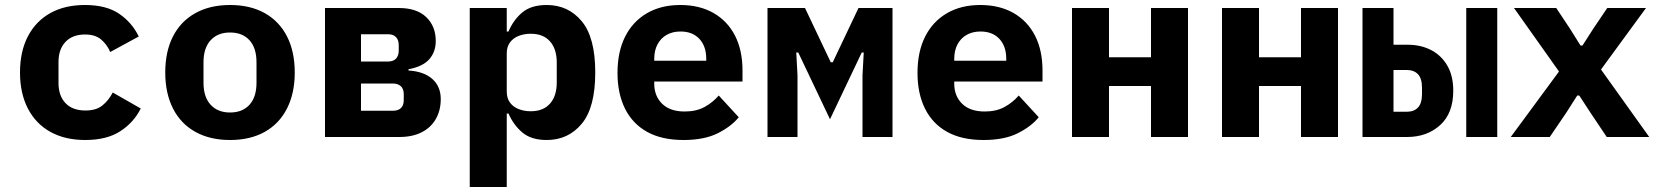

<svg xmlns="http://www.w3.org/2000/svg" viewBox="-20 -548 6640 768"><path d="M321 12Q240 12 181.5 -20.5Q123 -53 91.5 -114Q60 -175 60 -258Q60 -342 91.5 -402.5Q123 -463 181 -495.5Q239 -528 320 -528Q405 -528 456.5 -493Q508 -458 535 -402L421 -340Q408 -370 384.5 -390Q361 -410 320 -410Q270 -410 242 -380.5Q214 -351 214 -300V-216Q214 -165 242 -135.5Q270 -106 322 -106Q365 -106 390 -126.5Q415 -147 431 -178L543 -114Q515 -58 461 -23Q407 12 321 12Z M900 12Q820 12 761.5 -20.5Q703 -53 672 -114Q641 -175 641 -258Q641 -342 672 -402.5Q703 -463 761.5 -495.5Q820 -528 900 -528Q981 -528 1039 -495.5Q1097 -463 1128 -402.5Q1159 -342 1159 -258Q1159 -175 1128 -114Q1097 -53 1039 -20.5Q981 12 900 12ZM900 -98Q950 -98 978 -129Q1006 -160 1006 -217V-299Q1006 -356 978 -387Q950 -418 900 -418Q851 -418 822.5 -387Q794 -356 794 -299V-217Q794 -160 822.5 -129Q851 -98 900 -98Z M1280 -516H1575Q1647 -516 1685 -479.5Q1723 -443 1723 -384Q1723 -341 1697.5 -311.5Q1672 -282 1614 -271V-266Q1676 -262 1709.5 -232Q1743 -202 1743 -152Q1743 -106 1723 -71.5Q1703 -37 1666 -18.5Q1629 0 1577 0H1280ZM1551 -105Q1573 -105 1584 -116Q1595 -127 1595 -147V-171Q1595 -193 1583 -203.5Q1571 -214 1551 -214H1424V-105ZM1533 -302Q1553 -302 1564 -313.5Q1575 -325 1575 -346V-367Q1575 -388 1564 -399.5Q1553 -411 1533 -411H1424V-302Z M1859 -516H2007V-422H2014Q2034 -469 2069.5 -498.5Q2105 -528 2167 -528Q2253 -528 2307 -463Q2361 -398 2361 -258Q2361 -118 2307 -53Q2253 12 2167 12Q2105 12 2069.5 -18Q2034 -48 2014 -94H2007V200H1859ZM2103 -103Q2153 -103 2180 -133.5Q2207 -164 2207 -218V-298Q2207 -352 2180 -382.5Q2153 -413 2103 -413Q2077 -413 2055 -404.5Q2033 -396 2020 -378.5Q2007 -361 2007 -334V-182Q2007 -155 2020 -137.5Q2033 -120 2055 -111.5Q2077 -103 2103 -103Z M2714 12Q2627 12 2568.5 -20.5Q2510 -53 2480 -113.5Q2450 -174 2450 -256Q2450 -341 2480.5 -401.5Q2511 -462 2567.5 -495Q2624 -528 2701 -528Q2778 -528 2834 -496Q2890 -464 2920 -405.5Q2950 -347 2950 -266V-222H2597V-213Q2597 -164 2628.5 -133Q2660 -102 2719 -102Q2765 -102 2798 -120Q2831 -138 2855 -166L2935 -79Q2905 -42 2851 -15Q2797 12 2714 12ZM2702 -422Q2670 -422 2646.5 -408.5Q2623 -395 2610 -370.5Q2597 -346 2597 -313V-305H2805V-313Q2805 -363 2777.5 -392.5Q2750 -422 2702 -422Z M3050 0V-516H3200L3303 -299H3311L3414 -516H3550V0H3430V-247L3435 -338H3427L3300 -71L3173 -338H3165L3170 -247V0Z M3914 12Q3827 12 3768.5 -20.5Q3710 -53 3680 -113.5Q3650 -174 3650 -256Q3650 -341 3680.5 -401.5Q3711 -462 3767.5 -495Q3824 -528 3901 -528Q3978 -528 4034 -496Q4090 -464 4120 -405.5Q4150 -347 4150 -266V-222H3797V-213Q3797 -164 3828.5 -133Q3860 -102 3919 -102Q3965 -102 3998 -120Q4031 -138 4055 -166L4135 -79Q4105 -42 4051 -15Q3997 12 3914 12ZM3902 -422Q3870 -422 3846.5 -408.5Q3823 -395 3810 -370.5Q3797 -346 3797 -313V-305H4005V-313Q4005 -363 3977.5 -392.5Q3950 -422 3902 -422Z M4268 -516H4416V-319H4584V-516H4732V0H4584V-204H4416V0H4268Z M4868 -516H5016V-319H5184V-516H5332V0H5184V-204H5016V0H4868Z M5430 0V-516H5554V-369H5612Q5663 -369 5704 -348Q5745 -327 5769 -286Q5793 -245 5793 -185Q5793 -95 5740.5 -47.5Q5688 0 5608 0ZM5554 -101H5607Q5636 -101 5652 -118Q5668 -135 5668 -172V-197Q5668 -234 5652 -251Q5636 -268 5607 -268H5554ZM5845 0V-516H5969V0Z M6023 0 6216 -262 6036 -516H6205L6260 -433L6302 -366H6310L6353 -433L6409 -516H6564L6384 -270L6577 0H6407L6342 -97L6297 -166H6289L6245 -97L6179 0Z"/></svg>

Font: Lilex
Style: Regular
Weight: 400
Monospace: yes
Designer: Mike Abbink, Paul van der Laan, Pieter van Rosmalen, Mikhael Khrustik
Foundry: Mikhael Khrustik
Version: Version 2.510